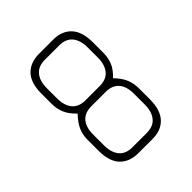

<svg xmlns="http://www.w3.org/2000/svg" viewBox="-128 -478 552 552"><g transform="rotate(-45 148.5 -202.0)"><path d="M176 0H118Q83 0 62.5 -21Q42 -42 42 -86V-131Q42 -151 49.5 -168Q57 -185 75 -204Q57 -221 49.5 -238.5Q42 -256 42 -277V-318Q42 -362 62.5 -383Q83 -404 118 -404H176Q211 -404 231 -382.5Q251 -361 251 -318V-277Q251 -255 244 -238Q237 -221 219 -204Q237 -185 244 -168Q251 -151 251 -131V-86Q251 -43 231 -21.5Q211 0 176 0ZM230 -318Q230 -347 216.5 -363.5Q203 -380 176 -380H118Q91 -380 77.5 -363.5Q64 -347 64 -318V-277Q64 -248 77.5 -231.5Q91 -215 118 -215H176Q203 -215 216.5 -231.5Q230 -248 230 -277ZM230 -130Q230 -159 216.5 -175Q203 -191 176 -191H118Q91 -191 77.5 -175Q64 -159 64 -130V-86Q64 -57 77.5 -40.5Q91 -24 118 -24H176Q203 -24 216.5 -40.5Q230 -57 230 -86Z"/></g></svg>

Font: Chathura Light
Style: Regular
Weight: 300
Designer: Appaji Ambarisha Darbha
Foundry: Aditya Fonts
Version: Version 1.001 2016